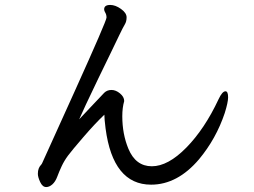

<svg xmlns="http://www.w3.org/2000/svg" viewBox="-20 -756 1040 785"><path d="M168.9 8.8Q153.8 8.8 144.3 -11.7Q134.8 -32.2 134.8 -45.2Q134.8 -58.1 138.2 -66.7Q141.6 -75.2 145.8 -79.6Q149.9 -84 151.9 -87.9Q153.8 -91.8 284.7 -381.3Q415.5 -670.9 415.5 -684.1Q415.5 -695.8 410.6 -703.9Q405.8 -711.9 405.8 -717.8Q405.8 -735.8 430.7 -735.8Q451.7 -735.8 474.6 -719.5Q497.6 -703.1 497.6 -685.1Q497.6 -668 490.2 -656Q482.9 -644 467.8 -612.5Q452.6 -581.1 430.2 -534.4Q407.7 -487.8 381.8 -434.8Q356 -381.8 331.8 -329.8Q307.6 -277.8 303.7 -268.1L348.6 -315.9Q394.5 -365.2 406.2 -376.7Q418 -388.2 435.8 -388.2Q453.6 -388.2 470.7 -374Q487.8 -359.9 487.8 -342.8Q480 -315.9 480 -280.8Q480 -208 504.9 -147.9Q534.7 -76.2 600.8 -76.2Q667 -76.2 741.9 -152.6Q816.9 -229 873.5 -350.1Q888.7 -382.8 901.9 -382.8Q912.6 -382.8 912.6 -357.9Q912.6 -337.9 898.9 -293.9Q863.8 -189 793.9 -105Q705.6 -1 597.7 -1Q441.9 -1 411.6 -231Q406.7 -270 406.7 -287.1Q368.7 -251 321.3 -196Q273.9 -141.1 258.3 -120.1Q242.7 -99.1 232.2 -76.7Q221.7 -54.2 214.1 -33.7Q206.5 -13.2 194.1 -2.2Q181.6 8.8 168.9 8.8Z"/></svg>

Font: LXGW WenKai GB Screen
Style: Regular
Weight: 400
Designer: LXGW / Fontworks Inc.
Foundry: LXGW / Fontworks Inc.
Version: Version 1.321;February 19, 2024;FontCreator 14.0.0.2901 64-b